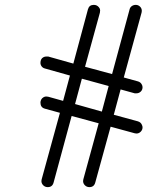

<svg xmlns="http://www.w3.org/2000/svg" viewBox="-20 -701 605 788"><path d="M178 -469 281 -440 341 -663Q346 -681 365 -681Q378 -681 386 -671Q391 -665 391 -659Q391 -653 390 -649L329 -427L440 -397L512 -663Q514 -671 521 -676Q528 -681 537.5 -681Q547 -681 554.5 -674Q562 -667 562 -656Q562 -653 561 -649L488 -383L546 -367Q557 -364 562 -354Q565 -349 565 -343Q565 -332 557.5 -325Q550 -318 540 -318Q536 -318 533 -318L475 -334L447 -230L546 -203Q559 -199 563 -187Q565 -183 565 -178Q565 -168 557.5 -160.5Q550 -153 540 -153L533 -154L434 -181L371 48Q366 67 347 67Q336 67 328.5 59.5Q321 52 321 42L322 35L385 -195L274 -225L200 48Q195 67 176 67Q165 67 157.5 59.5Q150 52 150 42Q150 38 151 35L226 -238L164 -255Q146 -260 146 -280Q146 -286 149 -292Q152 -298 158 -301.5Q164 -305 169 -305Q174 -305 178 -304L239 -287L267 -391L164 -420Q156 -422 151 -428.5Q146 -435 146 -443Q146 -451 149 -457Q152 -463 158 -466Q164 -469 169 -469Q174 -469 178 -469ZM288 -274 398 -243 426 -348 316 -378Z"/></svg>

Font: TT2020Base
Style: Italic
Weight: 400
Italic angle: -15°
Version: Version 0.2.000